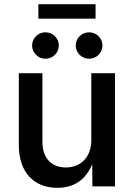

<svg xmlns="http://www.w3.org/2000/svg" viewBox="-20 -899 645 926"><path d="M256.8 6.8C333.5 6.8 391.6 -28.3 424.8 -106.9L425.8 0H534.7V-545.9H420.4V-223.6C420.4 -139.6 368.2 -91.3 297.4 -91.3C227.5 -91.3 184.6 -137.7 184.6 -214.4V-545.9H70.8V-199.2C70.8 -65.4 145.5 6.8 256.8 6.8ZM409.7 -615.7C445.3 -615.7 474.1 -644.5 474.1 -679.7C474.1 -714.8 445.3 -743.2 409.7 -743.2C374 -743.2 345.2 -714.8 345.2 -679.7C345.2 -644.5 374 -615.7 409.7 -615.7ZM199.2 -615.7C234.9 -615.7 263.7 -644.5 263.7 -679.7C263.7 -714.8 234.9 -743.2 199.2 -743.2C163.6 -743.2 134.8 -714.8 134.8 -679.7C134.8 -644.5 163.6 -615.7 199.2 -615.7ZM440.9 -878.9H165V-809.1H440.9Z"/></svg>

Font: Raveo Medium
Style: Regular
Weight: 500
Designer: Jakub Foglar, Rasmus Andersson (Inter)
Foundry: Jakubfoglar.com
Version: Version 1.100;Glyphs 3.2.3 (3260)